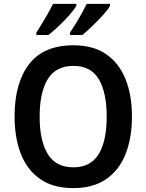

<svg xmlns="http://www.w3.org/2000/svg" viewBox="-20 -958 753 988"><path d="M659 -358Q659 -248 626 -165Q593 -82 526 -36Q459 10 357 10Q254 10 187 -36.5Q120 -83 87.5 -166Q55 -249 55 -359Q55 -530 129.5 -627.5Q204 -725 358 -725Q460 -725 526.5 -679Q593 -633 626 -550.5Q659 -468 659 -358ZM184 -358Q184 -233 226 -165Q268 -97 357 -97Q446 -97 487.5 -164.5Q529 -232 529 -358Q529 -483 488 -551Q447 -619 358 -619Q268 -619 226 -551Q184 -483 184 -358ZM546 -928Q536 -909 510.5 -881Q485 -853 455.5 -824.5Q426 -796 404 -778H340V-790Q355 -812 371.5 -839Q388 -866 402.5 -892.5Q417 -919 426 -938H546ZM373 -928Q362 -909 337.5 -881Q313 -853 283.5 -825Q254 -797 229 -778H167V-790Q189 -824 213.5 -866Q238 -908 253 -938H373Z"/></svg>

Font: Noto Sans Sinhala SemiCondensed SemiBold
Style: Regular
Weight: 600
Width: 4
Designer: Jelle Bosma - Monotype Design Team
Foundry: Monotype Imaging Inc.
Version: Version 2.006; ttfautohint (v1.8.4.7-5d5b)